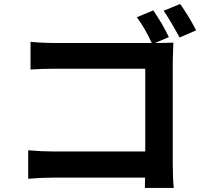

<svg xmlns="http://www.w3.org/2000/svg" viewBox="-20 -887 1040 961"><path d="M844.7 -582V-64.5Q844.7 2.9 849.6 53.7H705.1Q706.1 38.1 706.1 2H249Q187.5 2 121.1 7.8V-134.8Q189.5 -128.9 245.1 -128.9H707V-543H256.8Q189.5 -543 132.8 -539.1V-677.7Q189.5 -671.9 256.8 -671.9H739.3Q708 -742.2 665 -800.8L747.1 -835Q792 -770.5 825.2 -701.2L755.9 -671.9H760.7Q814.5 -671.9 847.7 -673.8Q844.7 -603.5 844.7 -582ZM798.8 -833 881.8 -867.2Q923.8 -807.6 961.9 -735.4L878.9 -699.2Q823.2 -800.8 798.8 -833Z"/></svg>

Font: Gen Shin Gothic Bold
Style: Bold
Weight: 700
Designer: [Source Han Sans]
Ryoko NISHIZUKA  (kana & ideographs); Paul D. Hunt (Latin, Greek & Cyrillic); Wenlong ZHANG  (bopomofo
Version: Version 1.002.20150607